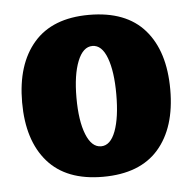

<svg xmlns="http://www.w3.org/2000/svg" viewBox="-40 -746 530 528"><g transform="rotate(-5 224.5 -482.5)"><path d="M20 -482Q20 -587 71.5 -646.5Q123 -706 224 -706Q326 -706 377.5 -647Q429 -588 429 -482Q429 -377 377.5 -318Q326 -259 224 -259Q123 -259 71.5 -318Q20 -377 20 -482ZM280 -482Q280 -545 266 -582.5Q252 -620 226 -620Q200 -620 185 -582.5Q170 -545 170 -482Q170 -418 185 -380.5Q200 -343 226 -343Q252 -343 266 -380.5Q280 -418 280 -482Z"/></g></svg>

Font: Taviraj Black
Style: Regular
Weight: 900
Designer: Katatrad Team
Foundry: CadsonDemak
Version: Version 1.030